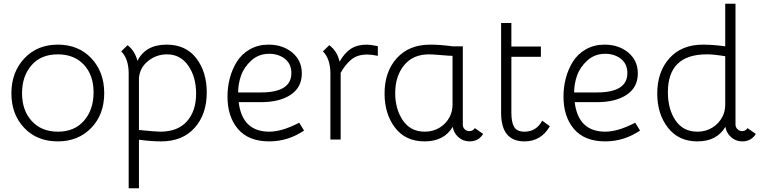

<svg xmlns="http://www.w3.org/2000/svg" viewBox="-20 -747 4111 1028"><path d="M290 -508Q400 -508 469 -435Q538 -362 538 -248Q538 -134 468.5 -62Q399 10 289 10Q178 10 109.5 -62.5Q41 -135 41 -247Q41 -360 110 -434Q179 -508 290 -508ZM290 -456Q199 -456 148.5 -397.5Q98 -339 98 -248Q98 -156 150 -99Q202 -42 290 -42Q379 -42 430 -101Q481 -160 481 -252Q481 -345 429 -400.5Q377 -456 290 -456Z M629 -472 663 -505Q702 -475 716 -421Q759 -508 872 -508Q975 -508 1031 -435Q1087 -362 1087 -252Q1087 -135 1022 -62.5Q957 10 843 10Q789 10 724 1V261H669V-353Q669 -432 629 -472ZM724 -328V-51Q816 -42 838 -42Q932 -42 981 -97.5Q1030 -153 1030 -246Q1030 -335 988 -395.5Q946 -456 874 -456Q817 -456 772.5 -420Q728 -384 724 -328Z M1582 -90 1608 -48Q1522 10 1422 10Q1311 10 1254.5 -56Q1198 -122 1198 -230Q1198 -281 1210.5 -328.5Q1223 -376 1248.5 -417Q1274 -458 1318 -483Q1362 -508 1418 -508Q1494 -508 1545 -465.5Q1596 -423 1596 -354Q1596 -280 1537 -240Q1478 -200 1376 -200H1258Q1277 -42 1422 -42Q1490 -42 1582 -90ZM1255 -252H1376Q1540 -252 1540 -355Q1540 -405 1505.5 -432Q1471 -459 1421 -459Q1365 -459 1325.5 -423Q1286 -387 1270.5 -342Q1255 -297 1255 -252Z M1709 -472 1743 -505Q1786 -473 1798 -417Q1825 -464 1859 -486Q1893 -508 1945 -508Q1961 -508 2003 -500V-448Q1971 -455 1947 -455Q1894 -455 1862 -429Q1828 -401 1804 -357V0H1749V-353Q1749 -432 1709 -472Z M2522 -61 2567 -30Q2542 10 2494 10Q2460 10 2434.5 -12.5Q2409 -35 2404 -68Q2358 10 2253 10Q2151 10 2095 -63.5Q2039 -137 2039 -246Q2039 -363 2104.5 -435.5Q2170 -508 2283 -508Q2338 -508 2403 -499H2458V-80Q2458 -64 2468.5 -54.5Q2479 -45 2493 -45Q2512 -45 2522 -61ZM2403 -188V-448Q2388 -448 2341.5 -452Q2295 -456 2277 -456Q2191 -456 2143.5 -397.5Q2096 -339 2096 -248Q2096 -163 2137 -102.5Q2178 -42 2254 -42Q2300 -42 2335.5 -64.5Q2371 -87 2389 -124Q2403 -152 2403 -188Z M2718 -498H2876V-443H2718V-143Q2718 -92 2733 -67Q2748 -42 2788 -42Q2852 -42 2883 -101L2924 -71Q2877 10 2788 10Q2663 10 2663 -143V-624H2718Z M3381 -90 3407 -48Q3321 10 3221 10Q3110 10 3053.5 -56Q2997 -122 2997 -230Q2997 -281 3009.5 -328.5Q3022 -376 3047.5 -417Q3073 -458 3117 -483Q3161 -508 3217 -508Q3293 -508 3344 -465.5Q3395 -423 3395 -354Q3395 -280 3336 -240Q3277 -200 3175 -200H3057Q3076 -42 3221 -42Q3289 -42 3381 -90ZM3054 -252H3175Q3339 -252 3339 -355Q3339 -405 3304.5 -432Q3270 -459 3220 -459Q3164 -459 3124.5 -423Q3085 -387 3069.5 -342Q3054 -297 3054 -252Z M3918 -727V-80Q3918 -66 3928.5 -55.5Q3939 -45 3954 -45Q3972 -45 3982 -61L4027 -30Q4002 10 3954 10Q3920 10 3894.5 -12.5Q3869 -35 3864 -68Q3818 10 3714 10Q3613 10 3556 -63.5Q3499 -137 3499 -246Q3499 -363 3564.5 -435.5Q3630 -508 3743 -508Q3798 -508 3863 -499V-727ZM3863 -188V-446Q3857 -447 3840 -449.5Q3823 -452 3804 -454Q3785 -456 3764 -456Q3556 -456 3556 -253Q3556 -162 3597 -102Q3638 -42 3714 -42Q3759 -42 3794.5 -64Q3830 -86 3849 -124Q3863 -152 3863 -188Z"/></svg>

Font: Bellota
Style: Regular
Weight: 400
Designer: Kemie Guaida
Foundry: Kemie Guaida
Version: Version 1.000;PS 002.000;hotconv 1.0.70;makeotf.lib2.5.58329